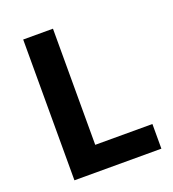

<svg xmlns="http://www.w3.org/2000/svg" viewBox="-131 -815 826 915"><g transform="rotate(-20 282.5 -357.0)"><path d="M90 0V-714H241V-125H531V0Z"/></g></svg>

Font: Noto Sans Kannada
Style: Regular
Weight: 400
Designer: Jelle Bosma - Monotype Design Team
Foundry: Monotype Imaging Inc.
Version: Version 2.003